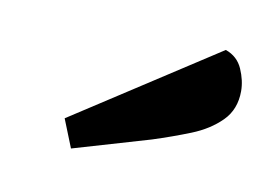

<svg xmlns="http://www.w3.org/2000/svg" viewBox="-36 -815 369 268"><g transform="rotate(10 148.5 -680.5)"><path d="M77 -594 61 -634 266 -767Q283 -761 290 -745Q297 -729 297 -714Q297 -688 280.5 -671.5Q264 -655 239 -645Q214 -635 186 -626Z"/></g></svg>

Font: Sansita Swashed Light Light
Style: Regular
Weight: 300
Version: Version 1.003